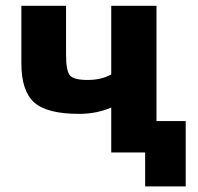

<svg xmlns="http://www.w3.org/2000/svg" viewBox="-20 -540 703 680"><path d="M55.7 -315.4V-519.5H213.9V-346.7Q213.9 -288.1 228 -272.5Q242.2 -256.8 290.5 -256.8Q338.9 -256.8 374 -276.4V-519.5H534.2V-111.3H637.7V120.1H494.1V0H374V-159.2Q322.3 -136.7 259.8 -136.7Q146.5 -136.7 101.1 -177.2Q55.7 -217.8 55.7 -315.4Z"/></svg>

Font: GenEi M Gothic v2 Heavy
Style: Regular
Weight: 800
Version: Version 2.0